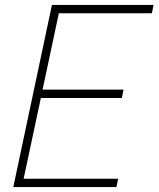

<svg xmlns="http://www.w3.org/2000/svg" viewBox="-20 -760 644 780"><path d="M34 0 191 -740H604L597 -706H219L153 -396H482L475 -362H146L76 -34H460L453 0Z"/></svg>

Font: Be Vietnam Pro Thin
Style: Italic
Weight: 100
Italic angle: -12°
Designer: Lam Bao, Tony Le, Vietanh Nguyen
Foundry: Yellow Type Foundry
Version: Version 1.002; ttfautohint (v1.8.3)